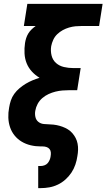

<svg xmlns="http://www.w3.org/2000/svg" viewBox="-20 -755 549 990"><path d="M177 215V101H190Q199 101 209 97.5Q219 94 225.5 86.5Q232 79 236 69.5Q240 60 241 51Q243 40 242 30Q241 20 235 13Q229 6 219.5 3Q210 0 200 0Q197 0 194.5 0Q192 0 190 0Q163 0 138 -6Q113 -12 92 -24.5Q71 -37 55.5 -56Q40 -75 32 -98.5Q24 -122 23 -148Q22 -174 27 -200Q30 -219 36 -237Q42 -255 53.5 -271Q65 -287 80.5 -300Q96 -313 112.5 -323Q129 -333 147 -340.5Q165 -348 184 -354Q162 -367 144.5 -386Q127 -405 117.5 -428.5Q108 -452 106.5 -479Q105 -506 109 -533Q111 -546 115 -558.5Q119 -571 126 -582.5Q133 -594 143 -603.5Q153 -613 164 -621H103L121 -735H509L491 -621H403Q386 -621 369.5 -619.5Q353 -618 336 -613Q319 -608 303.5 -599.5Q288 -591 275 -578.5Q262 -566 254.5 -549.5Q247 -533 244 -517Q240 -492 246 -468.5Q252 -445 269 -430Q286 -415 309.5 -409.5Q333 -404 358 -404H396L378 -290H339Q321 -290 302.5 -288.5Q284 -287 266 -282.5Q248 -278 230.5 -270Q213 -262 198 -249Q183 -236 174 -219Q165 -202 162 -184Q159 -168 162.5 -152Q166 -136 178 -126.5Q190 -117 206.5 -115.5Q223 -114 239.5 -113.5Q256 -113 271.5 -110Q287 -107 302 -101.5Q317 -96 330 -88Q343 -80 353 -68.5Q363 -57 370 -43.5Q377 -30 380 -14.5Q383 1 382.5 17.5Q382 34 379 50Q376 72 368.5 94Q361 116 348 135.5Q335 155 317 171Q299 187 278 197Q257 207 234.5 211Q212 215 190 215Z"/></svg>

Font: Iosevka SS04 Heavy
Style: Italic
Weight: 900
Italic angle: -9°
Monospace: yes
Designer: Belleve Invis
Foundry: Belleve Invis
Version: Version 19.0.0; ttfautohint (v1.8.4)